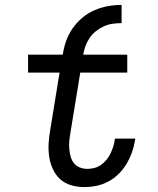

<svg xmlns="http://www.w3.org/2000/svg" viewBox="-20 -752 640 780"><path d="M322 8Q295 8 269 0.5Q243 -7 224.5 -24Q206 -41 195 -64.5Q184 -88 180 -114.5Q176 -141 177.5 -168.5Q179 -196 184 -224L222 -457H94V-530H235Q239 -558 248.5 -585Q258 -612 274.5 -636Q291 -660 314 -679.5Q337 -699 364 -710.5Q391 -722 418.5 -727Q446 -732 474 -732V-658Q456 -658 438 -655.5Q420 -653 403 -645.5Q386 -638 370.5 -626Q355 -614 344.5 -598.5Q334 -583 327.5 -565.5Q321 -548 318 -530H497V-457H306L266 -212Q263 -195 261.5 -179Q260 -163 261.5 -147Q263 -131 267 -116Q271 -101 280 -89.5Q289 -78 303.5 -72Q318 -66 335 -66Q349 -66 363 -69.5Q377 -73 389.5 -81.5Q402 -90 412 -102Q422 -114 428.5 -127.5Q435 -141 439.5 -155Q444 -169 446 -183Q446 -185 446.5 -186.5Q447 -188 447 -189H530Q529 -187 529 -184.5Q529 -182 528 -180Q524 -155 515.5 -131.5Q507 -108 493.5 -85.5Q480 -63 461 -44.5Q442 -26 419 -14Q396 -2 371.5 3Q347 8 322 8Z"/></svg>

Font: Iosevka Slab Extended Oblique
Style: Regular
Weight: 400
Width: 7
Italic angle: -9°
Monospace: yes
Designer: Belleve Invis
Foundry: Belleve Invis
Version: Version 11.1.0; ttfautohint (v1.8.3)